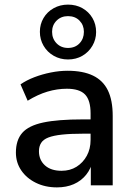

<svg xmlns="http://www.w3.org/2000/svg" viewBox="-20 -804 577 833"><path d="M227 9Q176 9 135.5 -11Q95 -31 72 -65Q49 -99 49 -142Q49 -196 76.5 -227.5Q104 -259 167.5 -272.5Q231 -286 339 -286H386V-224H340Q286 -224 249 -220Q212 -216 190 -207.5Q168 -199 158.5 -184Q149 -169 149 -148Q149 -110 175 -86.5Q201 -63 247 -63Q284 -63 312 -80.5Q340 -98 356.5 -128Q373 -158 373 -197V-312Q373 -369 349 -394Q325 -419 270 -419Q228 -419 186 -406.5Q144 -394 100 -367L69 -438Q95 -456 129 -469Q163 -482 200.5 -489.5Q238 -497 273 -497Q340 -497 383.5 -476Q427 -455 448 -412Q469 -369 469 -301V0H374V-109H383Q375 -72 353.5 -45.5Q332 -19 300 -5Q268 9 227 9ZM275 -546Q241 -546 213 -562Q185 -578 169 -605.5Q153 -633 153 -666Q153 -699 169 -726Q185 -753 213 -768.5Q241 -784 275 -784Q310 -784 337.5 -768.5Q365 -753 381 -726Q397 -699 397 -665Q397 -633 381 -605.5Q365 -578 337.5 -562Q310 -546 275 -546ZM275 -596Q306 -596 325 -616Q344 -636 344 -666Q344 -695 325 -714.5Q306 -734 275 -734Q245 -734 225.5 -714.5Q206 -695 206 -666Q206 -636 225.5 -616Q245 -596 275 -596Z"/></svg>

Font: Nunito Sans 12pt SemiBold
Style: Regular
Weight: 600
Designer: Vernon Adams
Foundry: Vernon Adams
Version: Version 3.101;gftools[0.9.27]